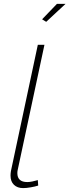

<svg xmlns="http://www.w3.org/2000/svg" viewBox="-20 -960 356 985"><path d="M99 5Q69 5 51.5 -12Q34 -29 34 -59Q34 -65 34.5 -70.5Q35 -76 36 -82L174 -730H208L71 -89Q70 -85 69.5 -81Q69 -77 69 -72Q69 -26 120 -26Q131 -26 146 -29Q161 -32 174 -36L176 -8Q161 -3 138 1Q115 5 99 5ZM217 -848 196 -861 272 -940H316Z"/></svg>

Font: Raleway Thin ExtraLight
Style: Italic
Weight: 250
Italic angle: -12°
Version: Version 4.026